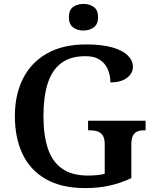

<svg xmlns="http://www.w3.org/2000/svg" viewBox="-20 -951 788 981"><path d="M415 10Q294 10 214 -36Q134 -82 95 -164.5Q56 -247 56 -358Q56 -466 97 -548.5Q138 -631 219.5 -677.5Q301 -724 420 -724Q500 -724 553 -709Q606 -694 632.5 -668Q659 -642 659 -610Q659 -576 628.5 -553Q598 -530 544 -530Q544 -567 530.5 -597.5Q517 -628 489.5 -646Q462 -664 417 -664Q339 -664 292 -628Q245 -592 223.5 -524Q202 -456 202 -358Q202 -260 224.5 -192.5Q247 -125 297 -89.5Q347 -54 430 -54Q453 -54 474.5 -56Q496 -58 515 -63V-215Q515 -243 505.5 -258Q496 -273 479.5 -279Q463 -285 440 -285H430V-334H724V-285H714Q694 -285 680 -278.5Q666 -272 658.5 -256.5Q651 -241 651 -211V-41Q596 -15 539 -2.5Q482 10 415 10ZM406 -795Q375 -795 353.5 -811Q332 -827 332 -863Q332 -900 353.5 -915.5Q375 -931 407 -931Q437 -931 459 -915.5Q481 -900 481 -863Q481 -827 459 -811Q437 -795 406 -795Z"/></svg>

Font: Noto Serif Kannada SemiBold
Style: Regular
Weight: 600
Version: Version 2.003